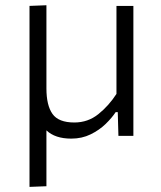

<svg xmlns="http://www.w3.org/2000/svg" viewBox="-20 -518 612 732"><path d="M92.5 194.5V-495.5L157 -498V-180.5Q157 -116.5 180 -83.8Q203 -51 263.5 -51Q315.5 -51 355.2 -83Q395 -115 424 -160V-495.5H488.5V0H431.5Q431 -22.5 430.2 -45.2Q429.5 -68 429 -90.5H421Q406.5 -68.5 382.5 -45.2Q358.5 -22 325.5 -5.8Q292.5 10.5 251.5 10.5Q190 10.5 157 -21V192Z"/></svg>

Font: Commissioner Light
Style: Regular
Weight: 300
Designer: Kostas Bartsokas
Foundry: Kostas Bartsokas
Version: Version 1.000; ttfautohint (v1.8.3)